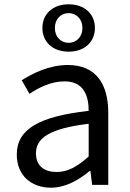

<svg xmlns="http://www.w3.org/2000/svg" viewBox="-20 -859 604 892"><path d="M217 13C284 13 345 -22 397 -65H400L408 0H483V-334C483 -468 427 -557 295 -557C208 -557 131 -518 81 -486L117 -423C160 -452 217 -481 280 -481C369 -481 392 -414 392 -344C161 -318 58 -259 58 -141C58 -43 126 13 217 13ZM243 -60C189 -60 147 -85 147 -147C147 -217 209 -262 392 -284V-132C339 -85 296 -60 243 -60ZM299 -619C374 -619 421 -665 421 -729C421 -793 374 -839 299 -839C224 -839 177 -793 177 -729C177 -665 224 -619 299 -619ZM299 -660C263 -660 235 -687 235 -729C235 -771 263 -798 299 -798C334 -798 363 -771 363 -729C363 -687 334 -660 299 -660Z"/></svg>

Font: Source Han Sans HK
Style: Regular
Weight: 400
Designer: Ryoko NISHIZUKA 西塚涼子 (kana, bopomofo & ideographs); Paul D. Hunt (Latin, Greek & Cyrillic); Sandoll Communications 산돌커뮤니
Foundry: Adobe
Version: Version 2.000;hotconv 1.0.107;makeotfexe 2.5.65593